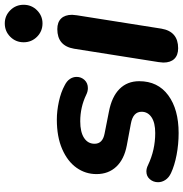

<svg xmlns="http://www.w3.org/2000/svg" viewBox="-2 -756 768 804"><g transform="rotate(-90 382.0 -354.0)"><path d="M59 -22Q40 -31 30.5 -45.5Q21 -60 21 -76Q21 -96 33.5 -110.5Q46 -125 66 -125Q79 -125 93 -118Q156 -88 227 -88Q270 -88 293 -103.5Q316 -119 316 -145Q316 -181 266 -190L175 -207Q117 -218 86 -251Q55 -284 55 -334Q55 -380 81.5 -417.5Q108 -455 159.5 -477.5Q211 -500 283 -500Q319 -500 358.5 -491.5Q398 -483 427 -467Q445 -458 453.5 -445Q462 -432 462 -417Q462 -398 449 -384Q436 -370 415 -370Q401 -370 387 -377Q335 -402 276 -402Q231 -402 206.5 -386Q182 -370 182 -342Q182 -308 225 -300L316 -282Q379 -270 411.5 -237.5Q444 -205 444 -155Q444 -77 385 -33.5Q326 10 227 10Q180 10 135.5 1.5Q91 -7 59 -22Z M522 -54Q523 -64 524 -74L580 -428Q592 -498 662 -498Q691 -498 706.5 -482Q722 -466 722 -436Q721 -426 720 -416L664 -62Q652 8 582 8Q553 8 537.5 -8Q522 -24 522 -54ZM607 -639Q607 -672 630 -695Q653 -718 686 -718Q718 -718 741 -695Q764 -672 764 -639Q764 -606 741 -583Q718 -560 686 -560Q653 -560 630 -583Q607 -606 607 -639Z"/></g></svg>

Font: SN Pro Bold
Style: Bold Italic
Weight: 700
Italic angle: -9°
Designer: Tobias Whetton
Foundry: Supernotes
Version: Version 1.003